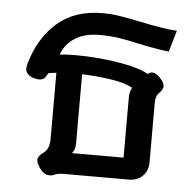

<svg xmlns="http://www.w3.org/2000/svg" viewBox="-47 -651 719 708"><g transform="rotate(5 312.5 -296.5)"><path d="M160 -437Q185 -440 221 -440Q297 -440 375.5 -427.5Q454 -415 490 -394Q497 -401 506 -401Q519 -401 534 -386Q552 -368 552 -354Q552 -342 540 -330Q532 -323 528.5 -313Q525 -303 525 -288V-71Q525 -39 505.5 -19.5Q486 0 453 0H211Q193 0 179 6Q172 10 162 10Q138 10 121 -19Q112 -33 112 -43Q112 -57 133 -72Q154 -88 154 -122V-369Q134 -367 125 -365L118 -354Q111 -339 91 -339Q82 -339 67 -344Q42 -355 42 -375Q42 -381 46 -397Q74 -492 138.5 -547.5Q203 -603 305 -603Q338 -603 369 -598Q400 -593 448 -583Q534 -565 583 -562L560 -483Q516 -488 449 -502Q406 -512 372.5 -517Q339 -522 302 -522Q246 -522 210.5 -499.5Q175 -477 160 -437ZM437 -338Q413 -353 361 -361.5Q309 -370 249 -372V-115Q249 -92 237 -79H428V-299Q428 -325 437 -338Z"/></g></svg>

Font: Niramit Medium
Style: Regular
Weight: 500
Designer: Katatrad Aksorn Co.,Ltd.
Foundry: Cadson Demak Co.,Ltd.
Version: Version 1.000; ttfautohint (v1.6)